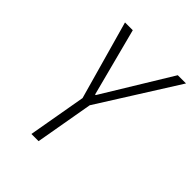

<svg xmlns="http://www.w3.org/2000/svg" viewBox="-195 -797 908 908"><g transform="rotate(45 259.0 -343.0)"><path d="M170 0 221 -291 110 -686H162L251 -345H255L463 -686H518L269 -291L218 0Z"/></g></svg>

Font: Archivo ExtraCondensed Thin
Style: Italic
Weight: 250
Width: 2
Italic angle: -10°
Designer: Hector Gatti
Foundry: Omnibus-Type
Version: Version 2.001